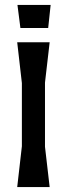

<svg xmlns="http://www.w3.org/2000/svg" viewBox="-20 -761 272 781"><path d="M51 -741 63 -647H176L186 -741ZM50 -589 69 -423V-166L50 0H182L163 -164V-425L182 -589Z"/></svg>

Font: BackOut Medium
Style: Regular
Weight: 500
Designer: Frank Adebiaye
Foundry: Velvetyne Type Foundry
Version: Version 2.000;hotconv 1.0.109;makeotfexe 2.5.65596